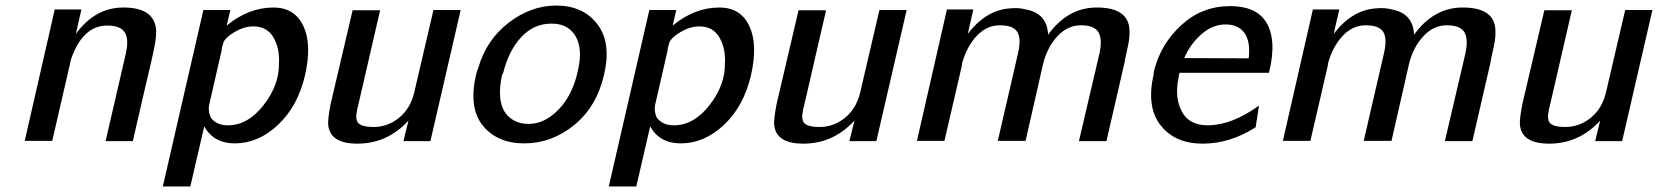

<svg xmlns="http://www.w3.org/2000/svg" viewBox="-20 -507 5967 691"><path d="M69 0 177 -473H273L253 -385Q322 -480 424 -480Q538 -480 542 -396Q542 -379 540 -363.5Q538 -348 532.5 -322.5Q527 -297 525 -288Q498 -174 458 1H360L433 -315Q435 -323 437 -337Q440 -366 433 -383Q420 -415 366 -415Q278 -415 236 -295L168 0Z M566 164 712 -471H809L796 -415Q875 -480 964 -480Q1040 -480 1071.5 -414Q1103 -348 1078 -237Q1052 -125 981 -58Q910 9 825 9Q749 9 715 -52L665 164ZM784 -354Q780 -340 778 -332V-330V-327L734 -135Q727 -109 739 -83Q760 -56 800 -56Q872 -56 928.5 -128.5Q985 -201 984 -279Q987 -333 964 -372.5Q941 -412 892 -412Q859 -412 825.5 -392.5Q792 -373 784 -354Z M1170 -133 1249 -470H1348L1268 -123Q1266 -118 1265 -110L1264 -103Q1260 -85 1264 -75Q1268 -50 1325 -50Q1375 -50 1416 -83Q1457 -116 1471 -175L1540 -471H1638L1529 1H1432L1450 -73Q1374 10 1266 10Q1166 10 1161 -60Q1160 -81 1170 -133Z M1693 -237Q1697 -252 1702 -265Q1731 -364 1811 -425.5Q1891 -487 1982 -487Q2078 -487 2129.5 -420.5Q2181 -354 2154 -238Q2127 -122 2046 -56.5Q1965 9 1867 9Q1770 9 1718 -54.5Q1666 -118 1693 -237ZM1791 -245 1787 -238Q1777 -191 1780 -158Q1784 -111 1812 -86Q1840 -61 1882 -61Q1941 -61 1991.5 -114Q2042 -167 2060 -254Q2078 -331 2051.5 -376.5Q2025 -422 1965 -422Q1901 -422 1856 -373.5Q1811 -325 1791 -245Z M2171 164 2317 -471H2414L2401 -415Q2480 -480 2569 -480Q2645 -480 2676.5 -414Q2708 -348 2683 -237Q2657 -125 2586 -58Q2515 9 2430 9Q2354 9 2320 -52L2270 164ZM2389 -354Q2385 -340 2383 -332V-330V-327L2339 -135Q2332 -109 2344 -83Q2365 -56 2405 -56Q2477 -56 2533.5 -128.5Q2590 -201 2589 -279Q2592 -333 2569 -372.5Q2546 -412 2497 -412Q2464 -412 2430.5 -392.5Q2397 -373 2389 -354Z M2775 -133 2854 -470H2953L2873 -123Q2871 -118 2870 -110L2869 -103Q2865 -85 2869 -75Q2873 -50 2930 -50Q2980 -50 3021 -83Q3062 -116 3076 -175L3145 -471H3243L3134 1H3037L3055 -73Q2979 10 2871 10Q2771 10 2766 -60Q2765 -81 2775 -133Z M3280 0 3388 -473H3483L3463 -385Q3529 -472 3617 -477Q3645 -480 3672 -473Q3749 -459 3752 -382Q3823 -480 3927 -480Q4043 -480 4045 -397Q4046 -379 4043 -360.5Q4040 -342 4034.5 -318.5Q4029 -295 4027 -281L3962 1H3863L3937 -315Q3948 -367 3933 -391.5Q3918 -416 3870 -416Q3822 -416 3785.5 -376.5Q3749 -337 3734 -277L3671 0H3571L3644 -316Q3656 -369 3641 -392.5Q3626 -416 3578 -416Q3530 -416 3494 -376.5Q3458 -337 3442 -277V-272L3379 0Z M4132 -240Q4132 -245 4134 -255Q4159 -351 4233 -418Q4307 -485 4407 -485Q4550 -485 4559 -351Q4562 -307 4547 -245H4225Q4223 -240 4221 -224Q4207 -155 4233.5 -105.5Q4260 -56 4326 -56Q4413 -56 4511 -127L4499 -49Q4407 10 4308 10Q4209 10 4157 -56Q4105 -122 4132 -240ZM4242 -298 4474 -297Q4481 -357 4459 -388Q4437 -419 4391 -419Q4343 -419 4303 -383Q4263 -347 4242 -298Z M4597 0 4705 -473H4800L4780 -385Q4846 -472 4934 -477Q4962 -480 4989 -473Q5066 -459 5069 -382Q5140 -480 5244 -480Q5360 -480 5362 -397Q5363 -379 5360 -360.5Q5357 -342 5351.5 -318.5Q5346 -295 5344 -281L5279 1H5180L5254 -315Q5265 -367 5250 -391.5Q5235 -416 5187 -416Q5139 -416 5102.5 -376.5Q5066 -337 5051 -277L4988 0H4888L4961 -316Q4973 -369 4958 -392.5Q4943 -416 4895 -416Q4847 -416 4811 -376.5Q4775 -337 4759 -277V-272L4696 0Z M5459 -133 5538 -470H5637L5557 -123Q5555 -118 5554 -110L5553 -103Q5549 -85 5553 -75Q5557 -50 5614 -50Q5664 -50 5705 -83Q5746 -116 5760 -175L5829 -471H5927L5818 1H5721L5739 -73Q5663 10 5555 10Q5455 10 5450 -60Q5449 -81 5459 -133Z"/></svg>

Font: Coval
Style: Italic
Weight: 400
Foundry: Context Ltd
Version: Version 001.000